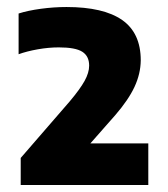

<svg xmlns="http://www.w3.org/2000/svg" viewBox="-20 -459 480 547"><path d="M402.5 -50.5V68H39V-9L178.5 -170Q208 -205 221 -228.5Q234 -252 234 -272Q234 -299 214.5 -311.5Q195 -324 147.5 -324Q118.5 -324 87.5 -318.5Q56.5 -313 33 -304.5V-420.5Q59.5 -429 96.5 -434Q133.5 -439 169.5 -439Q275 -439 328 -402Q381 -365 381 -287Q380.5 -248.5 363.2 -211.5Q346 -174.5 308 -130.5L237.5 -50.5Z"/></svg>

Font: Encode Sans ExtraBold
Style: Regular
Weight: 800
Designer: Multiple Designers
Foundry: Impallari Type
Version: Version 2.000